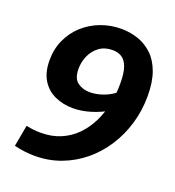

<svg xmlns="http://www.w3.org/2000/svg" viewBox="-132 -820 854 937"><g transform="rotate(20 294.5 -352.0)"><path d="M433 -422.9 430.3 -325.8Q384.6 -299.2 337.9 -285.2Q291.2 -271.2 247.8 -271.2Q196.7 -271.2 153.9 -290.6Q111.1 -309.9 86.2 -350.4Q61.3 -390.9 61.3 -453.4Q61.3 -511.3 83.4 -559.7Q105.5 -608.1 144 -643.1Q182.5 -678.1 232.9 -697.3Q283.4 -716.4 339.7 -716.4Q385.1 -716.4 426.8 -702.2Q468.5 -688 501.2 -657.1Q534 -626.1 552.6 -575.4Q571.3 -524.7 571.3 -451.4Q571.3 -376.3 550.9 -307.3Q530.4 -238.3 492.9 -180.4Q455.5 -122.4 403.5 -79.6Q351.5 -36.7 288 -12.8Q224.5 11.1 152.4 11.1Q127 11.1 100.1 7.8Q73.1 4.5 45.4 -2.2L65.7 -113.3Q86.6 -108.7 105.9 -106.9Q125.2 -105 141.8 -105Q198.9 -105 244.4 -124.4Q289.9 -143.7 323.9 -178.3Q357.9 -212.8 380.3 -257.9Q402.6 -302.9 413.7 -355.1Q424.8 -407.3 424.8 -462Q424.8 -518.4 413.6 -548.9Q402.4 -579.4 382.3 -591.9Q362.1 -604.3 334.6 -604.3Q293.6 -604.3 265.5 -583.5Q237.3 -562.6 222.9 -530Q208.5 -497.5 208.5 -461.9Q208.5 -411.5 235.1 -392.1Q261.8 -372.7 298.9 -372.7Q332.4 -372.7 368.4 -385.7Q404.3 -398.7 433 -422.9Z"/></g></svg>

Font: Bitter Thin
Style: Italic
Weight: 100
Italic angle: -9°
Designer: Sol Matas, and Bitter project Authors
Foundry: Sol Matas
Version: Version 2.002